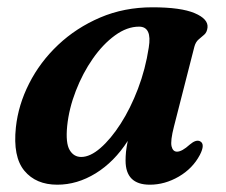

<svg xmlns="http://www.w3.org/2000/svg" viewBox="-20 -494 618 526"><path d="M456.5 -147Q446.5 -108 450 -93.2Q453.5 -78.5 465 -78.5Q478.5 -78.5 500 -98Q517 -112.5 528 -107Q543 -99.5 527.5 -69.5Q508 -32.5 469.8 -10.2Q431.5 12 390.5 12Q324 12 324 -54Q324 -65.5 325.2 -78.2Q326.5 -91 330 -108Q293 -50.5 242.2 -19.2Q191.5 12 137 12Q78.5 12 46.8 -26.2Q15 -64.5 23.5 -145Q30 -206.5 59.8 -265.2Q89.5 -324 139.2 -371Q189 -418 254.5 -446Q320 -474 397.5 -474Q475.5 -474 513.2 -458Q551 -442 548.5 -418.5Q547 -405.5 539.5 -399Q532 -392.5 524 -385.8Q516 -379 512.5 -366ZM164 -148.5Q159.5 -102 170.8 -83Q182 -64 202.5 -64Q227 -64 255.2 -88.5Q283.5 -113 310.5 -155Q337.5 -197 358 -250.8Q378.5 -304.5 387.5 -363.5Q397 -421 361 -421Q328 -421 295 -397Q262 -373 234.2 -333.2Q206.5 -293.5 187.8 -245.2Q169 -197 164 -148.5Z"/></svg>

Font: Fraunces 9pt SemiBold
Style: Italic
Weight: 600
Italic angle: -16°
Version: Version 1.000;[b76b70a41]